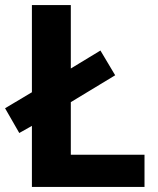

<svg xmlns="http://www.w3.org/2000/svg" viewBox="-24 -734 620 754"><path d="M101.3 0V-239.7L51.7 -211.7L-4.1 -308.9L101.3 -371.7V-714H254.1V-465L370.4 -535.6L428.3 -438.4L254.1 -332.9V-126.4H543.5V0Z"/></svg>

Font: Noto Sans Meetei Mayek
Style: Regular
Weight: 400
Designer: Monotype Design Team and Neelakash Kshetrimayum
Foundry: Monotype Imaging Inc.
Version: Version 2.002